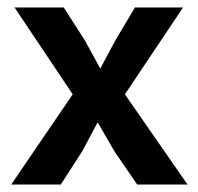

<svg xmlns="http://www.w3.org/2000/svg" viewBox="-20 -495 531 515"><path d="M315 -242 483 0H348L287 -89L242 -167L201 -90L143 0H10L175 -242L19 -475H151L208 -386L249 -311L289 -386L342 -475H471Z"/></svg>

Font: Ek Mukta SemiBold
Style: Regular
Weight: 600
Designer: Girish Dalvi and Yashodeep Gholap
Foundry: Ek Type
Version: Version 2.538;PS 1.002;hotconv 16.6.51;makeotf.lib2.5.65220;